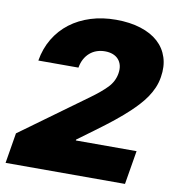

<svg xmlns="http://www.w3.org/2000/svg" viewBox="-82 -811 811 884"><g transform="rotate(10 323.0 -368.5)"><path d="M26.3 -142 335.2 -366.5Q381.4 -399.9 409.1 -428.6Q436.8 -457.4 443.2 -495.7Q446.7 -517 442.5 -533.6Q438.2 -550.1 427.7 -561.6Q417.3 -573.2 401.3 -579.2Q385.3 -585.2 365.1 -585.2Q344.5 -585.2 326.5 -579Q308.6 -572.8 294.4 -560.5Q280.2 -548.3 270.6 -530.7Q261 -513.1 257.1 -490.1H69.6Q79.2 -547.6 106.7 -593.4Q134.2 -639.2 176.1 -671.2Q218 -703.1 272.4 -720.2Q326.7 -737.2 389.9 -737.2Q455.3 -737.2 505.5 -721.2Q555.8 -705.3 588.1 -676Q620.4 -646.7 633.7 -605.1Q647 -563.6 638.5 -512.8Q634.2 -485.8 623.9 -462Q613.6 -438.2 598.9 -416.7Q584.2 -395.2 566.4 -375.9Q548.7 -356.5 529.5 -338.4Q502.5 -312.9 465.9 -283.4Q429.3 -253.9 381.4 -218.8L304 -161.9L303.3 -157.7H587.4L561.1 0H2.8Z"/></g></svg>

Font: Inter P Black
Style: Italic
Weight: 900
Italic angle: -9.40001°
Designer: Rasmus Andersson
Foundry: rsms
Version: Version 3.018;git-588b23468